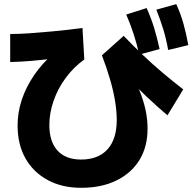

<svg xmlns="http://www.w3.org/2000/svg" viewBox="-20 -872 923 921"><path d="M64.4 -270Q64.4 -333.3 84.4 -393.3Q104.4 -453.3 142.2 -509.4Q180 -565.6 236.7 -615.6L253.3 -593.3Q183.3 -584.4 131.1 -580Q78.9 -575.6 28.9 -574.4V-708.9Q72.2 -708.9 118.9 -712.2Q165.6 -715.6 227.8 -721.1Q290 -726.7 375.6 -737.8L384.4 -586.7Q333.3 -550 295.6 -498.9Q257.8 -447.8 237.2 -388.9Q216.7 -330 216.7 -272.2Q216.7 -192.2 256.1 -149.4Q295.6 -106.7 368.9 -106.7Q451.1 -106.7 495.6 -155.6Q540 -204.4 540 -296.7Q540 -336.7 532.2 -385.6Q524.4 -434.4 508.3 -490Q492.2 -545.6 468.9 -606.7L573.3 -700Q615.6 -655.6 663.3 -610Q711.1 -564.4 761.1 -522.2Q811.1 -480 858.9 -443.3L783.3 -318.9Q762.2 -336.7 737.8 -358.3Q713.3 -380 682.2 -409.4Q651.1 -438.9 607.8 -482.2L617.8 -505.6Q643.3 -455.6 658.9 -411.7Q674.4 -367.8 681.1 -330Q687.8 -292.2 687.8 -254.4Q687.8 -167.8 648.9 -104.4Q610 -41.1 538.3 -6.1Q466.7 28.9 368.9 28.9Q277.8 28.9 208.9 -8.3Q140 -45.6 102.2 -112.2Q64.4 -178.9 64.4 -270ZM647.8 -610Q635.6 -664.4 620.6 -710Q605.6 -755.6 585.6 -802.2L683.3 -833.3Q704.4 -786.7 718.9 -739.4Q733.3 -692.2 745.6 -636.7ZM786.7 -632.2Q776.7 -687.8 762.8 -732.8Q748.9 -777.8 730 -825.6L825.6 -852.2Q846.7 -805.6 860 -758.3Q873.3 -711.1 883.3 -655.6Z"/></svg>

Font: Paperlogy 8 ExtraBold
Style: Regular
Weight: 800
Designer: redesigned by Lee Juim, glyphs from Gmarket Sans & Montserrat
Foundry: PT&
Version: Version 1.001